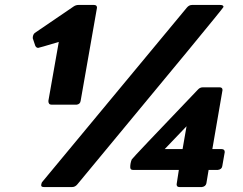

<svg xmlns="http://www.w3.org/2000/svg" viewBox="-20 -754 981 774"><path d="M271 0H157Q146 0 146 -7Q146 -12 149 -19L733 -723Q742 -734 754 -734H868Q881 -734 881 -726Q881 -721 292 -11Q283 0 271 0ZM289 -332H188Q175 -332 175 -347L217 -585Q137 -561 134 -561Q126 -561 122 -570L112 -600Q112 -614 120 -621L277 -728Q286 -734 296 -734H359Q371 -734 371 -723Q371 -720 305 -347Q303 -334 289 -332ZM794 0H703Q692 0 692 -11L701 -69H516Q505 -69 505 -80Q505 -96 511 -111Q512 -115 778 -393Q786 -402 798 -402H865Q877 -402 877 -391Q877 -388 836 -153H873Q886 -153 886 -141L876 -84Q874 -71 858 -69H821L812 -15Q809 -2 794 0ZM716 -153 732 -245 644 -153Z"/></svg>

Font: YamahaIndonesia935. App XBold
Style: Italic
Weight: 800
Italic angle: -10°
Designer: Dalton Maag Ltd
Foundry: Dalton Maag Ltd
Version: Version 1.002; January 01, 2024; Regular/Italic